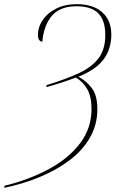

<svg xmlns="http://www.w3.org/2000/svg" viewBox="-36 -744 577 921"><path d="M-14 147Q104 118 198.5 67Q293 16 348 -56.5Q403 -129 403 -221Q403 -280 383 -315.5Q363 -351 328 -372Q296 -360 259.5 -348Q223 -336 186 -326L188 -336Q277 -363 340 -392Q403 -421 436 -463.5Q469 -506 469 -576Q469 -647 435 -680.5Q401 -714 332 -714Q251 -714 212.5 -668Q174 -622 167 -544Q159 -544 152.5 -551.5Q146 -559 146 -577Q146 -614 168.5 -647.5Q191 -681 233 -702.5Q275 -724 332 -724Q411 -724 454.5 -685Q498 -646 498 -578Q498 -510 461.5 -460Q425 -410 340 -376Q380 -355 405.5 -320Q431 -285 431 -221Q431 -145 395 -83Q359 -21 296 26Q233 73 152.5 106Q72 139 -16 157Z"/></svg>

Font: Noto Serif Display SemiCondensed Thin
Style: Italic
Weight: 100
Width: 4
Italic angle: -12°
Designer: Monotype Design Team
Foundry: Monotype Imaging Inc.
Version: Version 2.009